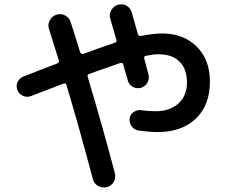

<svg xmlns="http://www.w3.org/2000/svg" viewBox="-20 -804 1040 882"><path d="M124 -363.3Q105.5 -355.5 86.4 -363.3Q67.4 -371.1 60.1 -390.1Q52.7 -409.2 60.5 -426.8Q68.4 -444.3 86.9 -452.1Q115.2 -462.9 167 -483.4Q218.8 -503.9 243.2 -512.7Q252.9 -515.6 250 -527.3L205.1 -670.9Q198.2 -690.4 208.5 -710.4Q218.8 -730.5 239.3 -736.3Q260.7 -743.2 279.3 -732.9Q297.9 -722.7 304.7 -702.1Q324.2 -642.6 347.7 -565.4Q351.6 -553.7 363.3 -556.6Q437.5 -584 506.8 -607.4Q517.6 -611.3 514.6 -620.1Q509.8 -637.7 500 -671.4Q490.2 -705.1 486.3 -718.8Q480.5 -738.3 491.2 -757.3Q502 -776.4 522.5 -782.2Q543.9 -788.1 561.5 -777.8Q579.1 -767.6 585 -747.1Q588.9 -733.4 598.6 -699.7Q608.4 -666 613.3 -647.5Q616.2 -637.7 626 -638.7Q680.7 -649.4 723.6 -650.4Q822.3 -650.4 883.3 -590.3Q944.3 -530.3 944.3 -429.7Q944.3 -320.3 879.4 -258.8Q814.5 -197.3 704.1 -197.3Q668.9 -197.3 617.2 -204.1Q597.7 -207 585.4 -223.1Q573.2 -239.3 575.2 -258.8Q577.1 -277.3 592.8 -288.6Q608.4 -299.8 627 -297.9Q665 -293 694.3 -293Q760.7 -293 799.8 -328.6Q838.9 -364.3 838.9 -424.8Q838.9 -486.3 805.2 -520.5Q771.5 -554.7 709 -554.7Q684.6 -554.7 651.4 -547.9Q639.6 -545.9 642.6 -535.2Q649.4 -509.8 662.1 -461.9Q667 -442.4 657.2 -424.3Q647.5 -406.2 627 -400.4Q607.4 -395.5 589.8 -405.3Q572.3 -415 567.4 -433.6Q560.5 -458 545.9 -507.8Q543 -517.6 532.2 -514.6Q445.3 -484.4 390.6 -464.8Q379.9 -460.9 382.8 -451.2Q455.1 -209 507.8 -7.8Q512.7 13.7 502 32.2Q491.2 50.8 470.2 55.7Q449.2 60.5 430.2 49.8Q411.1 39.1 406.2 17.6Q347.7 -204.1 285.2 -414.1Q282.2 -423.8 271.5 -419.9Q205.1 -394.5 124 -363.3Z"/></svg>

Font: Rounded-X Mgen+ 1m medium
Style: Regular
Weight: 500
Designer: [Source Han Sans]
Ryoko NISHIZUKA  (kana & ideographs); Paul D. Hunt (Latin, Greek & Cyrillic); Wenlong ZHANG  (bopomofo
Version: Version 1.059.20150602